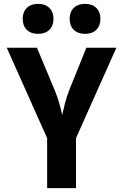

<svg xmlns="http://www.w3.org/2000/svg" viewBox="-20 -978 640 998"><path d="M225 0V-260L15 -730H172L264 -510Q278 -477 288.5 -440Q299 -403 303 -380Q308 -403 317.5 -440Q327 -477 340 -510L429 -730H585L375 -260V0ZM422 -802Q385 -802 363.5 -823Q342 -844 342 -880Q342 -916 363.5 -937Q385 -958 422 -958Q459 -958 480.5 -937Q502 -916 502 -880Q502 -844 480.5 -823Q459 -802 422 -802ZM178 -802Q141 -802 119.5 -823Q98 -844 98 -880Q98 -916 119.5 -937Q141 -958 178 -958Q215 -958 236.5 -937Q258 -916 258 -880Q258 -844 236.5 -823Q215 -802 178 -802Z"/></svg>

Font: NKDuy Mono ExtraBold
Style: Regular
Weight: 800
Monospace: yes
Designer: NKDuy
Foundry: NKDuy
Version: Version 2.251; ttfautohint (v1.8.4.7-5d5b)